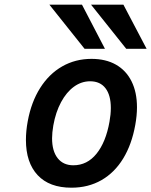

<svg xmlns="http://www.w3.org/2000/svg" viewBox="-20 -820 668 848"><path d="M198 -799.5H342L443.5 -604.5H353.5ZM382 -799.5H525L627.5 -604.5H537.5ZM94.5 -202Q94.5 -241.5 102.5 -284.5Q118 -369 157.2 -431.2Q196.5 -493.5 254.8 -526.8Q313 -560 384 -560Q447 -560 492 -534.5Q537 -509 561 -460.8Q585 -412.5 585 -346Q585 -310 577.5 -268.5Q562 -182 524 -119.8Q486 -57.5 427.8 -24.2Q369.5 9 295.5 9Q198 9 146.2 -46.5Q94.5 -102 94.5 -202ZM463.5 -282Q469.5 -315 469.5 -343Q469.5 -399.5 446 -430.2Q422.5 -461 378 -461Q339.5 -461 306.5 -437Q273.5 -413 249.8 -369Q226 -325 215.5 -266Q210 -234 210 -209.5Q210 -152.5 234.8 -121.2Q259.5 -90 304 -90Q365 -90 406.2 -141Q447.5 -192 463.5 -282Z"/></svg>

Font: JuliaMono SemiBold
Style: Italic
Weight: 600
Italic angle: -9°
Monospace: yes
Designer: cormullion
Foundry: corm
Version: Version 0.056; ttfautohint (v1.8.4)